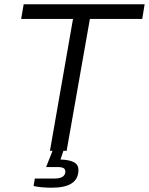

<svg xmlns="http://www.w3.org/2000/svg" viewBox="-20 -706 697 899"><path d="M213.9 0 321.8 -617.2H79.1L90.8 -686H657.2L646 -617.2H400.9L292 0H276.9L263.2 41Q302.7 42 325 53Q347.2 64 347.2 89.8Q347.2 172.9 223.1 172.9Q172.4 172.9 137.2 165L143.1 129.9H234.9Q286.1 129.9 286.1 96.2Q286.1 76.2 251 76.2H195.8L226.1 0Z"/></svg>

Font: Archivo Light
Style: Italic
Weight: 300
Italic angle: -10°
Designer: Hector Gatti
Foundry: Omnibus-Type
Version: Version 2.001